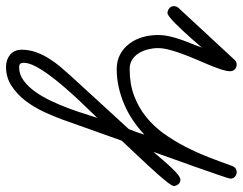

<svg xmlns="http://www.w3.org/2000/svg" viewBox="-144 -325 805 637"><g transform="rotate(90 258.5 -6.5)"><path d="M510.7 -389.2Q520 -389.2 526.4 -383.3Q532.7 -377.4 532.7 -368.2Q532.7 -366.7 529.3 -355.7Q525.9 -344.7 520 -327.9Q514.2 -311 506.8 -289.8Q499.5 -268.6 491.5 -246.1Q483.4 -223.6 475.6 -201.7Q467.8 -179.7 461.2 -161.4Q454.6 -143.1 450 -130.1Q445.3 -117.2 443.8 -112.8Q447.8 -117.2 454.8 -125.5Q461.9 -133.8 470.5 -143.8Q479 -153.8 488.5 -164.3Q498 -174.8 506.8 -183.3Q515.6 -191.9 523.4 -197.3Q531.2 -202.6 536.6 -202.6Q545.4 -202.6 551.3 -195.6Q557.1 -188.5 557.1 -180.2Q557.1 -175.8 547.4 -162.8Q537.6 -149.9 522.5 -132.6Q507.3 -115.2 489.3 -95.7Q471.2 -76.2 454.3 -58.3Q437.5 -40.5 424.6 -26.9Q411.6 -13.2 406.7 -7.8L336.4 189.5Q326.2 217.8 311 250.5Q295.9 283.2 274.7 311Q253.4 338.9 225.3 357.4Q197.3 376 162.1 376Q137.7 376 121.3 362.3Q105 348.6 105 323.7Q105 299.8 112.8 277.6Q120.6 255.4 133.1 235.1Q145.5 214.8 161.1 196.3Q176.8 177.7 191.9 161.1L368.2 -31.2Q373.5 -43.9 378.2 -56.9Q382.8 -69.8 386.7 -83Q364.7 -62.5 339.6 -45.4Q314.5 -28.3 286.6 -16.4Q258.8 -4.4 229.2 2.2Q199.7 8.8 169.4 8.8Q141.1 8.8 119.9 -2.9Q98.6 -14.6 84.5 -33.7Q70.3 -52.7 63.2 -77.1Q56.2 -101.6 56.2 -127.4Q56.2 -146.5 60.3 -165.3Q64.5 -184.1 70.8 -202.4Q77.1 -220.7 84.5 -238.5Q91.8 -256.3 98.1 -273.9Q94.2 -269.5 85.4 -259.3Q76.7 -249 65.4 -236.3Q54.2 -223.6 41.5 -210.2Q28.8 -196.8 17.6 -185.5Q6.3 -174.3 -2.9 -167Q-12.2 -159.7 -16.6 -159.7Q-24.9 -159.7 -32.2 -165.5Q-39.6 -171.4 -39.6 -180.7Q-39.6 -189.5 -33.7 -196.3L138.2 -381.8Q144.5 -389.2 153.8 -389.2Q163.6 -389.2 169.9 -383.1Q176.3 -377 176.3 -367.2Q176.3 -356 170.7 -338.6Q165 -321.3 156.5 -300.5Q147.9 -279.8 137.9 -256.6Q127.9 -233.4 119.4 -210.4Q110.8 -187.5 105.2 -166.3Q99.6 -145 99.6 -127.4Q99.6 -111.8 103.8 -95.2Q107.9 -78.6 116.2 -64.9Q124.5 -51.3 137.7 -42.7Q150.9 -34.2 169.4 -34.2Q218.3 -34.2 257.3 -48.8Q296.4 -63.5 327.4 -88.4Q358.4 -113.3 382.6 -146.7Q406.7 -180.2 426.3 -218Q445.8 -255.9 461.4 -295.9Q477.1 -335.9 490.7 -374.5Q493.2 -381.3 498.5 -385.3Q503.9 -389.2 510.7 -389.2ZM331.1 73.2Q323.7 81.1 307.6 97.7Q291.5 114.3 271.2 135.7Q251 157.2 229.2 182.4Q207.5 207.5 189.5 231.9Q171.4 256.3 159.9 278.6Q148.4 300.8 148.4 316.9Q148.4 325.7 151.9 329.1Q155.3 332.5 163.6 332.5Q187 332.5 207.3 317.6Q227.5 302.7 244.4 279.1Q261.2 255.4 274.9 226.3Q288.6 197.3 299.3 168.5Q310.1 139.6 317.9 114.3Q325.7 88.9 331.1 73.2Z"/></g></svg>

Font: Helvetia Verbundene
Style: Regular
Weight: 400
Designer: Peter Wiegel, original typeface by Carl Albert Fahrenwaldt 1901
Foundry: Peter Wiegel
Version: Version 2.000